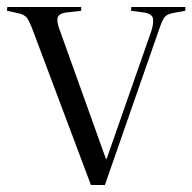

<svg xmlns="http://www.w3.org/2000/svg" viewBox="-20 -531 552 551"><path d="M241 0 75 -442Q65 -469 57.5 -479.5Q50 -490 28 -494L0 -500L1 -511H213V-500L169 -495Q149 -492 145.5 -480.5Q142 -469 151 -446L284 -75H286L415 -444Q421 -464 419 -477.5Q417 -491 394 -495L356 -500L357 -511H512V-500L478 -494Q461 -491 453.5 -483Q446 -475 436 -445L281 0Z"/></svg>

Font: Literata 72pt Light
Style: Regular
Weight: 300
Designer: Latin by Veronika Burian and Jose Scaglione. Greek by Irene Vlachou. Cyrillic by Vera Evstafieva.
Foundry: TypeTogether
Version: Version 3.002